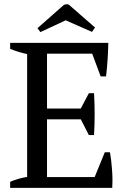

<svg xmlns="http://www.w3.org/2000/svg" viewBox="-20 -907 622 927"><path d="M503 -700Q502 -660 499.5 -619.5Q497 -579 492 -538H466L425 -648H207V-383H370L409 -457H434Q437 -407 437 -356.5Q437 -306 434 -255H409L370 -331H207V-52H437L486 -172H511Q518 -130 521 -87Q523 -61 523 -35Q523 -18 522 0H29V-29Q64 -45 111 -53V-646Q91 -650 70 -656.5Q49 -663 29 -671V-700ZM175 -752 161 -771 288 -883Q293 -886 301 -886Q302 -886 302 -887Q309 -887 314 -883L439 -774L424 -753L297 -809Z"/></svg>

Font: PTSerif
Style: Regular
Weight: 400
Designer: A.Korolkova, O.Umpeleva, V.Yefimov
Foundry: ParaType Ltd
Version: Version 1.000W OFL; ttfautohint (v1.2) -l 8 -r 50 -G 200 -x 